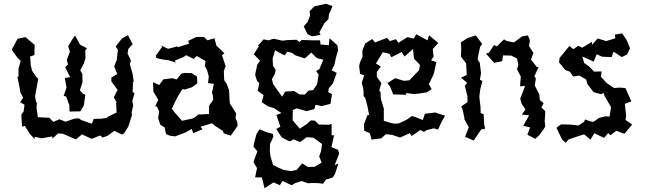

<svg xmlns="http://www.w3.org/2000/svg" viewBox="-20 -715 3424 1019"><path d="M361 -502 342 -470 351 -440 334 -396 341 -374 326 -358 352 -306 324 -301 333 -250 318 -206 331 -203 348 -156 349 -123 407 -124 425 -156 433 -212 419 -218 404 -236 418 -279 417 -322 406 -342 425 -378 434 -407 432 -446 442 -459 405 -478 378 -527ZM42 -451 63 -422 73 -408 90 -392 78 -350V-308L72 -307L84 -250L88 -225L103 -196L87 -173L110 -159L105 -122L93 -107L97 -43L112 -47L137 -6L164 23V11L201 19L257 9L259 20L288 -7L314 -5L383 25L415 -2L428 4L466 22L512 4L525 15L550 6L587 -21L627 -1L639 -8L661 -43L680 -102L679 -121L687 -155L682 -179L694 -221L684 -226L686 -280L690 -281L683 -326L669 -374L675 -394L657 -431L661 -455L684 -481L659 -528L627 -511L594 -468L606 -450L603 -427L600 -398L586 -363L602 -322L571 -303V-283L604 -238L584 -199L599 -171L596 -168L599 -118L546 -92L553 -90L516 -85L477 -84L468 -58L411 -78L399 -87L374 -85L328 -69L295 -82L263 -68L242 -90L181 -93L174 -141L176 -170L171 -173L166 -204L177 -264L183 -297L172 -307L150 -340L143 -370L140 -415L163 -423V-446L164 -477L115 -518L73 -509Z M1120 -48 1163 -20 1167 -8 1189 0 1205 5 1241 -47 1239 -66 1230 -90 1234 -112 1200 -166 1198 -190 1196 -235 1183 -270 1170 -289 1168 -336 1176 -363 1180 -356 1158 -423 1171 -431 1149 -454 1129 -472 1118 -512 1081 -501 1062 -519H1022L979 -498L983 -483L923 -464V-469L872 -456L832 -475L841 -467L807 -420L810 -407L839 -400L875 -395L914 -383L907 -393L953 -412L969 -422L1008 -402L1024 -418L1071 -391L1067 -365L1079 -343L1088 -309L1084 -274L1115 -270L1105 -223L1110 -207L1112 -185L1090 -155L1089 -110L1031 -107L1021 -97L1002 -86L946 -74L908 -117L892 -138L911 -178L925 -205L948 -242L961 -240L999 -252L1027 -273L1026 -303L1025 -309L997 -327L957 -328L942 -323L917 -293L895 -300L847 -294L825 -264L792 -278L794 -229L820 -185L804 -152L813 -149L825 -123L819 -88L831 -53L854 -38L861 -4L881 5L909 9L967 -13L998 -31L1005 -8L1055 -29L1044 -42L1106 -61Z M1709 -695 1648 -681 1623 -655 1626 -634 1613 -599 1592 -575 1612 -534 1636 -522 1681 -530 1675 -543 1702 -593 1723 -613 1726 -639 1745 -683ZM1325 145 1344 177 1334 226 1370 227 1384 284 1432 253 1465 268 1480 245 1527 268 1549 256 1581 246 1616 258 1633 256 1670 257 1695 260 1710 238 1746 227 1758 208 1776 153 1756 162 1780 100 1774 80 1739 66 1753 3H1740V-58L1725 -53L1672 -54L1651 -75L1629 -76L1610 -58L1571 -32L1533 -77L1534 -131L1555 -140L1607 -125L1648 -136L1655 -159L1688 -152L1734 -164L1742 -215L1722 -226L1725 -246L1747 -273L1767 -328L1740 -342L1755 -371L1763 -410L1774 -446L1771 -474L1729 -512L1725 -475L1681 -479L1679 -501H1637L1581 -503L1570 -492L1553 -504L1502 -502L1479 -499L1440 -508L1430 -509L1406 -501L1379 -506L1349 -473L1354 -470L1327 -427L1360 -393L1345 -371L1334 -318L1344 -286L1356 -274L1348 -233L1379 -210L1369 -173L1400 -152L1436 -140L1474 -115L1447 -105L1468 -42L1446 -31L1475 14L1513 34H1524L1536 24L1573 39L1608 13L1644 16L1689 49L1684 87L1674 115L1687 148L1650 170L1614 171L1584 152L1554 187L1523 193L1486 187L1458 175L1429 160L1416 116L1412 88L1413 50L1431 10L1428 -4L1396 -13L1358 -29L1341 -3L1328 48L1325 63L1346 88L1328 137ZM1423 -295 1439 -323 1443 -343 1429 -366 1427 -404 1440 -448 1490 -421 1505 -441 1528 -435 1548 -421 1598 -405 1632 -436 1661 -407 1696 -398 1675 -348 1658 -338 1671 -319 1663 -268 1642 -237 1618 -234 1597 -213 1569 -214 1541 -232 1494 -229 1477 -202 1430 -268Z M1918 -484 1903 -445 1904 -414 1891 -385 1886 -365 1891 -323 1913 -315 1900 -276 1909 -238 1910 -205 1919 -194 1930 -152 1939 -105 1930 -104 1912 -56 1913 -21 1943 -8 1952 26 2004 19 2027 -2 2029 -3 2062 1 2103 15 2155 -8 2165 7 2210 -25 2231 -15 2244 -24 2282 -34 2305 -27 2319 -59 2342 -101 2289 -118 2235 -111 2224 -78 2184 -94 2165 -99 2139 -80 2097 -60 2075 -59 2059 -61 2017 -74V-139L2002 -188L1999 -228L1993 -235L2004 -274L1980 -307V-333L2001 -362L1975 -378L2012 -438L2047 -429L2057 -411L2112 -439L2127 -415L2172 -455L2177 -404L2209 -370L2204 -342L2169 -306L2153 -289L2124 -286L2077 -300L2036 -274L2050 -256L2067 -214L2134 -212L2137 -221L2176 -216L2200 -218L2246 -225L2271 -242L2256 -268L2281 -320L2286 -340L2296 -385L2268 -395L2281 -414L2277 -455L2306 -487L2257 -528L2249 -501L2189 -533L2176 -510L2143 -518L2094 -488L2081 -507L2049 -497L2034 -514L1970 -490L1956 -508Z M2694 -420 2724 -404 2731 -371 2724 -347 2744 -309 2740 -257 2767 -259 2741 -191 2749 -163 2769 -134 2749 -107 2788 -103 2757 -47 2793 -39 2779 0 2821 22 2843 1 2865 -29 2874 -44 2871 -70 2874 -125 2853 -145 2865 -167 2845 -185 2842 -214 2818 -262 2824 -298 2816 -310 2839 -360 2830 -358 2798 -399 2811 -434 2788 -470 2792 -502 2782 -527 2751 -522 2708 -490 2670 -497 2655 -506 2617 -469 2602 -476 2574 -434 2559 -431 2602 -382 2645 -390 2650 -421ZM2426 -414 2428 -412 2454 -379 2457 -317 2427 -303 2459 -275 2447 -260 2461 -203V-173L2428 -150L2436 -130L2446 -83L2443 -85L2468 -40L2448 12L2463 17L2494 31L2534 -28L2555 -32L2550 -53L2547 -109L2531 -115L2530 -151L2526 -181L2524 -205L2529 -241L2540 -285L2527 -292L2533 -326L2526 -383L2515 -399L2517 -414L2528 -466L2539 -482L2505 -527L2461 -513L2426 -490L2428 -459Z M2958 -55 2933 -37 2963 25 2982 43 2998 25 3057 5 3080 -2 3114 26 3134 -8 3186 17 3208 -9 3219 3 3251 -21 3294 -5 3335 -54 3300 -78 3303 -102 3296 -164 3331 -177 3299 -248 3268 -250 3239 -248 3199 -275 3169 -308 3173 -336 3133 -335 3107 -362 3080 -381 3071 -415 3131 -388 3147 -427 3176 -414 3226 -412 3236 -441 3280 -412 3308 -426 3324 -459 3306 -502 3282 -538 3243 -531 3246 -512 3197 -497 3152 -511 3122 -477V-493L3070 -462L3049 -472L3023 -454L3002 -471L2950 -408L2947 -384L2980 -344L3005 -334L3022 -309L3055 -314L3091 -293L3097 -270L3130 -226L3170 -215L3183 -222L3188 -207L3223 -146L3215 -96L3194 -98L3159 -89L3129 -68L3113 -71L3085 -81L3080 -68L3050 -49L3004 -54Z"/></svg>

Font: チョークS
Style: Regular
Weight: 400
Designer: [Stick] Fontworks Inc.
Foundry: [Stick] Fontworks Inc.
Version: Version 1.200;FEAKit 1.0